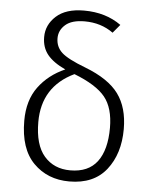

<svg xmlns="http://www.w3.org/2000/svg" viewBox="-53 -788 674 844"><g transform="rotate(5 283.5 -366.0)"><path d="M284 11Q188 11 126 -51.5Q64 -114 64 -238Q64 -328 107.5 -387Q151 -446 224 -478Q170 -503 144.5 -534.5Q119 -566 119 -612Q119 -666 161.5 -704.5Q204 -743 284 -743Q380 -743 448 -694L417 -657Q363 -696 291 -696Q234 -696 206 -671.5Q178 -647 178 -612Q178 -574 205 -549Q232 -524 311 -494Q415 -454 459 -394Q503 -334 503 -239Q503 -130 447.5 -59.5Q392 11 284 11ZM284 -38Q364 -38 403 -90Q442 -142 442 -239Q442 -327 403 -375Q364 -423 266 -461Q126 -394 126 -238Q126 -137 169 -87.5Q212 -38 284 -38Z"/></g></svg>

Font: Trujillo Light
Style: Regular
Weight: 300
Designer: Fira Sans original fonts by bBox Type GmbH, Carrois Corporate GbR, & Edenspiekermann AG / Changes by Cristiano Sobral
Foundry: Fira Sans original fonts by bBox Type GmbH, Carrois Corporate GbR, & Edenspiekermann AG / Changes by Cristiano Sobral
Version: Version 4.301;July 28, 2020;FontCreator 13.0.0.2655 64-bit